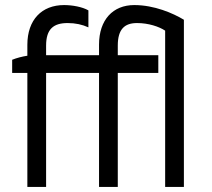

<svg xmlns="http://www.w3.org/2000/svg" viewBox="-20 -738 836 758"><path d="M88 0H162V-450H371V0H445V-450H605V-520H445V-558C445 -623 472 -647 521 -647C566 -647 608 -633 632 -617V0H706V-660C663 -686 589 -718 510 -718C426 -718 371 -660 371 -562V-520H162V-558C162 -623 191 -647 247 -647C278 -647 305 -641 329 -630V-697C305 -711 265 -718 233 -718C145 -718 88 -660 88 -561V-518C68 -515 45 -509 28 -502V-450H88Z"/></svg>

Font: Fixel Display Regular
Style: Regular
Weight: 400
Designer: AlfaBravo + MacPaw
Foundry: Kyrylo Tkachov, Marchela Mozhyna, Serhii Makarenko, Maria Weinstein, Zakhar Kryvoshyya
Version: Version 1.211